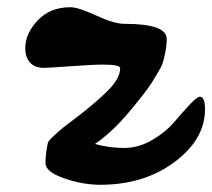

<svg xmlns="http://www.w3.org/2000/svg" viewBox="-20 -501 588 532"><path d="M175 -481Q197 -481 246.5 -458Q296 -435 325 -435Q442 -435 442 -393Q442 -376 438 -356Q434 -336 430 -324L425 -313Q416 -297 400.5 -272Q385 -247 337.5 -190.5Q290 -134 243 -102Q284 -91 324 -91Q364 -91 401.5 -113Q439 -135 462 -162Q485 -189 505.5 -211Q526 -233 534 -233Q548 -233 548 -198Q548 -115 463.5 -52Q379 11 258 11Q209 11 157.5 -7Q106 -25 106 -49Q106 -75 113 -107Q128 -128 180.5 -167Q233 -206 273 -244Q313 -282 313 -312Q313 -322 266 -322Q237 -322 175.5 -317.5Q114 -313 101 -313Q76 -313 63 -328Q50 -343 50 -367Q50 -408 84.5 -444.5Q119 -481 175 -481Z"/></svg>

Font: LeckerliOne
Style: Regular
Weight: 400
Designer: Gesine Todt
Foundry: Gesine Todt
Version: Version 1.000